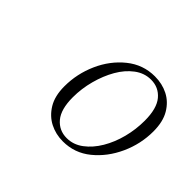

<svg xmlns="http://www.w3.org/2000/svg" viewBox="-84 -840 532 532"><g transform="rotate(45 182.0 -574.0)"><path d="M206 -420Q178 -420 154.5 -432Q131 -444 116 -468.5Q101 -493 101 -531Q101 -580 121 -625Q141 -670 177 -699Q213 -728 259 -728Q288 -728 311.5 -716Q335 -704 349.5 -679.5Q364 -655 364 -617Q364 -568 343.5 -523Q323 -478 287.5 -449Q252 -420 206 -420ZM207 -434Q233 -434 255 -450.5Q277 -467 293 -494Q309 -521 317.5 -554Q326 -587 326 -621Q326 -669 307 -691.5Q288 -714 258 -714Q232 -714 210 -697.5Q188 -681 172.5 -654Q157 -627 148 -593.5Q139 -560 139 -526Q139 -479 158 -456.5Q177 -434 207 -434Z"/></g></svg>

Font: Source Serif 4 48pt Light
Style: Italic
Weight: 300
Italic angle: -12°
Designer: Frank Grießhammer
Foundry: Adobe Systems Incorporated
Version: Version 4.004;hotconv 1.0.116;makeotfexe 2.5.65601